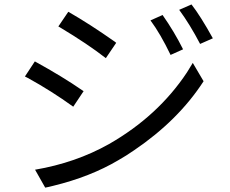

<svg xmlns="http://www.w3.org/2000/svg" viewBox="-20 -814 1040 869"><path d="M715.8 -746.1Q768.6 -670.9 808.6 -590.8L752 -565.4Q706.1 -661.1 661.1 -721.7ZM846.7 -793.9Q887.7 -741.2 943.4 -640.6L885.7 -615.2Q839.8 -703.1 791 -769.5ZM289.1 -760.7Q384.8 -706.1 500 -625Q502.9 -622.1 505.9 -620.1L459 -550.8Q377.9 -614.3 251 -690.4Q247.1 -692.4 244.1 -694.3ZM138.7 -45.9Q322.3 -77.1 473.6 -162.1Q695.3 -289.1 826.2 -486.3Q839.8 -507.8 852.5 -529.3L901.4 -446.3Q787.1 -269.5 586.9 -133.8Q551.8 -109.4 515.6 -88.9Q388.7 -13.7 219.7 27.3Q201.2 32.2 184.6 35.2ZM137.7 -536.1Q263.7 -466.8 352.5 -405.3Q356.4 -403.3 358.4 -401.4L311.5 -331.1Q212.9 -402.3 106.4 -460.9Q98.6 -464.8 92.8 -467.8Z"/></svg>

Font: Taipei Sans TC Beta
Style: Regular
Weight: 400
Designer: JT Foundry
Foundry: JT Foundry
Version: Version 1.000